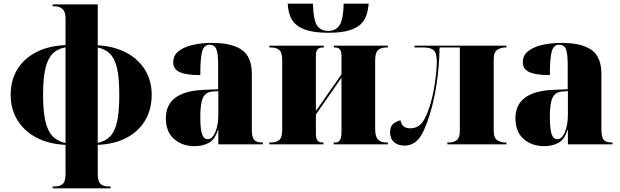

<svg xmlns="http://www.w3.org/2000/svg" viewBox="-20 -784 3370 1043"><path d="M266 239V229H277Q306 229 321 215Q336 201 336 161V3Q247 -1 180 -35.5Q113 -70 75.5 -130Q38 -190 38 -269Q38 -348 74 -407Q110 -466 176.5 -500.5Q243 -535 336 -539V-684Q336 -721 319 -735.5Q302 -750 277 -750H266V-760H511V-538Q599 -533 665 -498.5Q731 -464 767.5 -405Q804 -346 804 -269Q804 -190 768.5 -130Q733 -70 667.5 -35.5Q602 -1 511 3V161Q511 201 526 215Q541 229 570 229H581V239ZM336 -527Q291 -519 264.5 -491Q238 -463 226 -409.5Q214 -356 214 -270Q214 -182 226 -128Q238 -74 264.5 -45.5Q291 -17 336 -7ZM511 -8Q554 -17 580 -45Q606 -73 617 -127.5Q628 -182 628 -269Q628 -355 617 -408Q606 -461 580 -489Q554 -517 511 -526Z M1037 10Q970 10 925.5 -29Q881 -68 881 -142Q881 -288 1089 -296L1165 -299V-432Q1165 -494 1155 -517.5Q1145 -541 1118 -541Q1089 -541 1078.5 -505.5Q1068 -470 1068 -376Q993 -376 957 -392Q921 -408 921 -445Q921 -483 950 -506Q979 -529 1027 -540Q1075 -551 1132 -551Q1240 -551 1294 -513Q1348 -475 1348 -382V-80Q1348 -40 1360 -25Q1372 -10 1404 -10H1408V0H1166V-79H1164Q1148 -26 1114.5 -8Q1081 10 1037 10ZM1108 -28Q1134 -28 1150 -67Q1166 -106 1166 -161V-289L1136 -287Q1097 -284 1082.5 -253Q1068 -222 1068 -151Q1068 -83 1077.5 -55.5Q1087 -28 1108 -28Z M1765 -606Q1695 -606 1652 -618.5Q1609 -631 1586 -652.5Q1563 -674 1554 -702.5Q1545 -731 1543 -764H1680Q1682 -678 1701.5 -647Q1721 -616 1763 -616Q1804 -616 1824.5 -647Q1845 -678 1847 -764H1983Q1980 -732 1971 -703Q1962 -674 1939.5 -652.5Q1917 -631 1875 -618.5Q1833 -606 1765 -606ZM1443 0V-10H1454Q1480 -10 1496.5 -23Q1513 -36 1513 -78V-458Q1513 -500 1496.5 -513Q1480 -526 1454 -526H1443V-536H1739V-526H1732Q1715 -526 1705.5 -516.5Q1696 -507 1696 -480V-181L1835 -380V-482Q1835 -526 1802 -526H1793V-536H2087V-526H2077Q2050 -526 2034 -512Q2018 -498 2018 -456V-84Q2018 -41 2034 -25.5Q2050 -10 2077 -10H2087V0H1793V-10H1803Q1835 -10 1835 -65V-362L1696 -162V-60Q1696 -32 1704.5 -21Q1713 -10 1730 -10H1737V0Z M2178 7Q2142 7 2120.5 -12Q2099 -31 2099 -65Q2099 -99 2119 -113.5Q2139 -128 2156 -130Q2163 -87 2209 -87Q2258 -87 2284.5 -135Q2311 -183 2328 -256Q2335 -286 2340.5 -321Q2346 -356 2349.5 -390Q2353 -424 2353 -449Q2353 -496 2336 -511Q2319 -526 2282 -526H2232V-536H2731V-526H2723Q2702 -526 2682 -514Q2662 -502 2662 -462V-74Q2662 -34 2682 -22Q2702 -10 2723 -10H2731V0H2410V-10H2423Q2442 -10 2460 -22Q2478 -34 2478 -74V-526H2368Q2366 -418 2351 -323Q2336 -228 2312 -154Q2283 -62 2252.5 -27.5Q2222 7 2178 7Z M2936 10Q2869 10 2824.5 -29Q2780 -68 2780 -142Q2780 -288 2988 -296L3064 -299V-432Q3064 -494 3054 -517.5Q3044 -541 3017 -541Q2988 -541 2977.5 -505.5Q2967 -470 2967 -376Q2892 -376 2856 -392Q2820 -408 2820 -445Q2820 -483 2849 -506Q2878 -529 2926 -540Q2974 -551 3031 -551Q3139 -551 3193 -513Q3247 -475 3247 -382V-80Q3247 -40 3259 -25Q3271 -10 3303 -10H3307V0H3065V-79H3063Q3047 -26 3013.5 -8Q2980 10 2936 10ZM3007 -28Q3033 -28 3049 -67Q3065 -106 3065 -161V-289L3035 -287Q2996 -284 2981.5 -253Q2967 -222 2967 -151Q2967 -83 2976.5 -55.5Q2986 -28 3007 -28Z"/></svg>

Font: Noto Serif Display SemiCondensed Black
Style: Regular
Weight: 900
Width: 4
Designer: Monotype Design Team
Foundry: Monotype Imaging Inc.
Version: Version 2.009